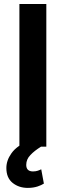

<svg xmlns="http://www.w3.org/2000/svg" viewBox="-20 -731 328 957"><path d="M76.7 -710.9V-4.9C59.1 7.3 45.9 20 36.6 33.7C20 57.1 11.7 81.5 11.7 106.4C11.7 139.2 22 163.6 43 180.7C64 197.3 88.9 205.6 118.7 205.6C157.7 205.6 182.6 193.8 198.7 184.1L185.5 112.8C176.3 117.2 163.6 123.5 144.5 123.5C119.6 123.5 110.8 109.9 110.8 90.8C110.8 72.3 117.7 55.7 131.8 41.5C145 27.3 162.6 13.7 184.6 0H210.9V-710.9Z"/></svg>

Font: Vazirmatn SemiBold
Style: Regular
Weight: 600
Designer: Saber Rastikerdar
Foundry: Saber Rastikerdar
Version: Version 33.003